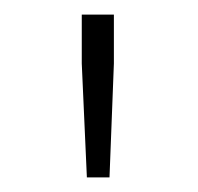

<svg xmlns="http://www.w3.org/2000/svg" viewBox="-20 -783 271 263"><path d="M99 -540 92 -696V-763H136V-696L130 -540Z"/></svg>

Font: Noto Sans SC Thin
Style: Regular
Weight: 100
Designer: Ryoko NISHIZUKA 西塚涼子 (kana, bopomofo & ideographs); Paul D. Hunt (Latin, Greek & Cyrillic); Sandoll Communications 산돌커뮤니
Foundry: Adobe
Version: Version 2.004-H2;hotconv 1.0.118;makeotfexe 2.5.65603